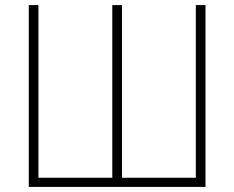

<svg xmlns="http://www.w3.org/2000/svg" viewBox="-20 -734 920 754"><path d="M93 0H787V-714H749V-36H459V-714H421V-36H131V-714H93Z"/></svg>

Font: Noto Sans SemiCondensed ExtraLight
Style: Regular
Weight: 200
Width: 4
Designer: Monotype Design Team
Foundry: Monotype Imaging Inc.
Version: Version 2.013